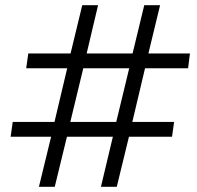

<svg xmlns="http://www.w3.org/2000/svg" viewBox="-20 -720 760 740"><path d="M130 0 177 -193H21L29 -250H190L239 -457H81L89 -514H252L297 -700H358L314 -514H491L536 -700H597L552 -514H712L705 -457H539L490 -250H651L643 -193H477L430 0H369L415 -193H238L191 0ZM251 -250H428L478 -457H301Z"/></svg>

Font: MuseoModerno Thin Light
Style: Italic
Weight: 300
Italic angle: -9°
Version: Version 1.003